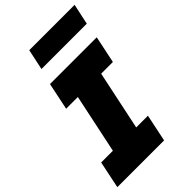

<svg xmlns="http://www.w3.org/2000/svg" viewBox="-292 -1024 1120 1120"><g transform="rotate(-45 268.0 -464.0)"><path d="M-20 0 15.1 -168.5H111.8L189 -534.7H92.3L127.4 -703.1H513.2L478 -534.7H381.3L304.2 -168.5H400.9L365.7 0ZM154.3 -800.3 181.6 -928.2H555.7L528.3 -800.3Z"/></g></svg>

Font: Schibsted Grotesk Black
Style: Italic
Weight: 900
Italic angle: -12°
Designer: Bakken & Baeck AS, Henrik Kongsvoll
Foundry: Schibsted ASA
Version: Version 1.100;gftools[0.9.25]